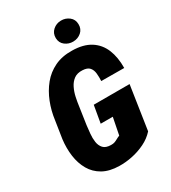

<svg xmlns="http://www.w3.org/2000/svg" viewBox="-218 -1017 1009 1135"><g transform="rotate(-30 286.5 -449.5)"><path d="M548.3 -379.9 503.4 -83Q473.6 -49.8 431.6 -29.3Q389.6 -8.8 343.8 0.7Q297.9 10.3 254.4 9.3Q188.5 8.3 143.8 -16.8Q99.1 -42 74.2 -85.2Q49.3 -128.4 41.7 -183.1Q34.2 -237.8 41.5 -296.4L59.6 -413.6Q67.4 -475.1 89.4 -530.8Q111.3 -586.4 146.7 -629.9Q182.1 -673.3 233.4 -698Q284.7 -722.7 352.5 -721.2Q428.7 -720.2 476.8 -689.7Q524.9 -659.2 547.1 -605Q569.3 -550.8 568.4 -478L412.1 -479Q413.6 -505.9 411.1 -530.8Q408.7 -555.7 394.8 -572Q380.9 -588.4 347.7 -589.8Q312.5 -591.8 290 -575.4Q267.6 -559.1 254.2 -531.7Q240.7 -504.4 234.1 -473.1Q227.5 -441.9 224.1 -415L206.5 -295.9Q203.6 -271.5 200.7 -241.9Q197.8 -212.4 201.7 -185.3Q205.6 -158.2 221.9 -140.6Q238.3 -123 273.4 -122.6Q288.6 -122.1 299.1 -126Q309.6 -129.9 319.8 -135.7Q330.1 -141.6 342.8 -146.5L365.7 -262.2H283.2L303.7 -379.9ZM306.2 -833Q305.7 -866.2 328.9 -886.7Q352.1 -907.2 383.8 -907.7Q415 -908.2 439.2 -889.4Q463.4 -870.6 463.9 -837.9Q464.8 -804.7 441.7 -784.4Q418.5 -764.2 386.2 -763.7Q355.5 -763.2 331.3 -781.7Q307.1 -800.3 306.2 -833Z"/></g></svg>

Font: Roboto Condensed Black
Style: Italic
Weight: 900
Italic angle: -12°
Designer: Christian Robertson
Foundry: Google
Version: Version 3.008; 2023